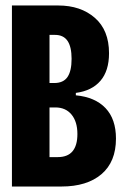

<svg xmlns="http://www.w3.org/2000/svg" viewBox="-20 -680 450 700"><path d="M23.5 -660H192.3Q274.3 -660 325.9 -614.9Q377.5 -569.8 377.5 -485.8Q377.5 -421.8 346.2 -385.4Q315 -349 256.5 -341.3V-332.5Q326.8 -325.8 364.8 -285.8Q402.8 -245.7 402.8 -174.8Q402.8 -90 350 -45Q297.2 0 204 0H23.5ZM262.2 -191.3Q262.2 -236.5 240.7 -262.4Q219.2 -288.3 181.8 -288.3H160.5V-107.2H190.3Q226.5 -107.2 244.3 -128.3Q262.2 -149.5 262.2 -191.3ZM241 -465.5Q241 -509.2 226.2 -531Q211.3 -552.8 180.5 -552.8H160.5V-377.3H177.7Q211 -377.3 226 -399.2Q241 -421 241 -465.5Z"/></svg>

Font: Bricolage Grotesque 96pt Condensed ExBd
Style: Regular
Weight: 800
Width: 3
Designer: Mathieu Triay
Foundry: Atelier Triay
Version: Version 1.001;Glyphs 3.2 (3207)